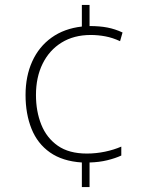

<svg xmlns="http://www.w3.org/2000/svg" viewBox="-20 -744 611 774"><path d="M341 -639Q382 -639 413 -633Q444 -627 474 -613L464 -578Q434 -592 404.5 -597.5Q375 -603 346 -603Q278 -603 228.5 -572.5Q179 -542 152 -487.5Q125 -433 125 -361Q125 -295 146.5 -241.5Q168 -188 213 -156.5Q258 -125 330 -125Q367 -125 403 -132.5Q439 -140 469 -153V-117Q445 -106 412.5 -98Q380 -90 341 -89V10H310V-89Q232 -94 181.5 -129.5Q131 -165 107 -225Q83 -285 83 -361Q83 -437 110 -496.5Q137 -556 188 -592.5Q239 -629 310 -637V-724H341Z"/></svg>

Font: Noto Sans Hebrew Thin ExtraLight
Style: Regular
Weight: 250
Version: Version 3.001